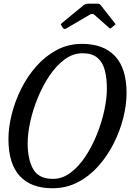

<svg xmlns="http://www.w3.org/2000/svg" viewBox="-20 -994 718 1024"><path d="M127.5 -230Q127.5 -144 157 -92Q186.5 -40 262.5 -40Q312.5 -40 356.2 -72.8Q400 -105.5 435.5 -159.2Q471 -213 496.8 -277Q522.5 -341 536.2 -404.8Q550 -468.5 550 -520Q550 -577.5 538.8 -620Q527.5 -662.5 499.2 -686.2Q471 -710 420 -710Q369.5 -710 325 -677.2Q280.5 -644.5 244.2 -590.8Q208 -537 181.8 -473Q155.5 -409 141.5 -345.2Q127.5 -281.5 127.5 -230ZM260 10Q145.5 10 85.2 -55.5Q25 -121 25 -252.5Q25 -315 42.5 -384.5Q60 -454 93.2 -520.8Q126.5 -587.5 174.5 -641.5Q222.5 -695.5 283.5 -727.8Q344.5 -760 417.5 -760Q532.5 -760 593.8 -694.5Q655 -629 655 -497.5Q655 -435 637.5 -365.5Q620 -296 586.5 -229.2Q553 -162.5 505 -108.5Q457 -54.5 395.2 -22.2Q333.5 10 260 10ZM315.5 -845 308 -857Q303.5 -862.5 304.2 -864.5Q305 -866.5 311.5 -872L425.5 -966Q436 -974.5 453.5 -974.5H496Q506 -974.5 510 -972.5Q514 -970.5 517.5 -966L593 -870Q596 -866.5 596 -865Q596 -863.5 591 -859.5L576.5 -847.5Q570 -842 568 -842.2Q566 -842.5 560.5 -847L483.5 -915Q472.5 -924.5 458.5 -915.5L333 -842Q323 -835.5 315.5 -845Z"/></svg>

Font: Besley* Narrow
Style: Italic
Weight: 400
Width: 4
Italic angle: -13°
Designer: Owen Earl
Foundry: indestructible type*
Version: Version 3.000; ttfautohint (v1.8.3)